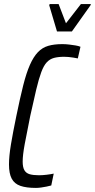

<svg xmlns="http://www.w3.org/2000/svg" viewBox="-20 -912 465 940"><path d="M156 8Q109 8 80 -2Q51 -12 37.5 -37Q24 -62 24 -107Q24 -147 33.5 -204.5Q43 -262 60 -344Q78 -432 93.5 -493.5Q109 -555 126.5 -594.5Q144 -634 165.5 -656.5Q187 -679 216 -687.5Q245 -696 285 -696Q301 -696 318 -694Q335 -692 350 -689.5Q365 -687 374 -683L361 -626Q351 -628 339 -630Q327 -632 315.5 -633Q304 -634 294 -634Q265 -634 244.5 -628.5Q224 -623 209 -607Q194 -591 182 -558.5Q170 -526 157.5 -474Q145 -422 128 -344Q111 -261 101 -206.5Q91 -152 91 -121Q91 -93 99.5 -78.5Q108 -64 125.5 -59Q143 -54 171 -54Q188 -54 208.5 -56.5Q229 -59 243 -62L231 -4Q221 -1 208 1.5Q195 4 181.5 6Q168 8 156 8ZM259 -758 221 -886 223 -892H267L303 -798L376 -892H425L423 -886L332 -758Z"/></svg>

Font: Saira ExtraCondensed
Style: Italic
Weight: 400
Width: 2
Italic angle: -12°
Designer: Hector Gatti with collaboration of the Omnibus-Type team
Foundry: Omnibus-Type
Version: Version 1.101